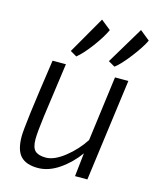

<svg xmlns="http://www.w3.org/2000/svg" viewBox="-124 -917 820 1011"><g transform="rotate(15 286.5 -412.0)"><path d="M432.1 -610.4 396.5 -630.9 517.6 -833 571.3 -789.6Q552.7 -750 507.1 -690.9Q461.4 -631.8 432.1 -610.4ZM224.1 -610.4 189 -630.9 305.2 -833 358.9 -790Q338.9 -746.6 297.6 -691.4Q256.3 -636.2 224.1 -610.4ZM380.9 0 395 -127.9Q352.5 -68.8 295.2 -29.8Q237.8 9.3 179.7 9.3Q116.2 9.3 85.7 -22.9Q55.2 -55.2 55.2 -129.9Q55.2 -158.2 67.9 -260.7Q81.5 -367.2 109.4 -556.6H182.1Q141.6 -265.1 141.1 -260.3Q129.4 -170.9 129.4 -134.8Q129.4 -88.4 147.9 -71.3Q166.5 -54.2 206.1 -54.2Q251.5 -54.2 308.1 -98.6Q364.7 -143.1 403.3 -202.6L449.7 -556.6H522.5L448.2 0Z"/></g></svg>

Font: HaufeMerriweatherSansLt
Style: Italic
Weight: 300
Designer: Eben Sorkin ( eben@eyebytes.com )
Foundry: Eben Sorkin
Version: Version 1.56